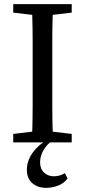

<svg xmlns="http://www.w3.org/2000/svg" viewBox="-20 -689 411 929"><path d="M138 -310V-359Q138 -424 138 -488Q138 -552 136 -617L44 -628V-669H327V-628L235 -617Q233 -554 233 -489.5Q233 -425 233 -359V-310Q233 -245 233 -181Q233 -117 235 -52L327 -41V0H44V-41L136 -52Q138 -115 138 -179.5Q138 -244 138 -310ZM110 132Q110 109 118 87.5Q126 66 140 47Q154 28 172.5 12.5Q191 -3 211 -13H240Q208 7 191 36.5Q174 66 174 96Q174 128 193 146Q212 164 241 164Q251 164 265 161Q279 158 294 149L307 174Q289 199 260 209.5Q231 220 204 220Q162 220 136 197Q110 174 110 132Z"/></svg>

Font: Source Serif Pro
Style: Regular
Weight: 400
Designer: Frank Grießhammer
Foundry: Adobe Systems Incorporated
Version: Version 2.000;PS 1.000;hotconv 16.6.51;makeotf.lib2.5.65220